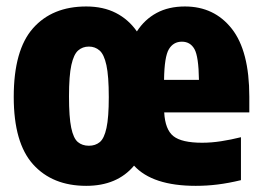

<svg xmlns="http://www.w3.org/2000/svg" viewBox="-20 -578 828 608"><path d="M253 10.5Q146 10.5 84.8 -57.5Q23.5 -125.5 23.5 -271Q23.5 -419.5 84.5 -488.5Q145.5 -557.5 253 -557.5Q307 -557.5 347 -537Q387 -516.5 413.5 -478.5Q438 -516.5 476 -537Q514 -557.5 565.5 -557.5Q658.5 -557.5 714 -487Q769.5 -416.5 769.5 -271.5V-222H500Q503 -167.5 529.2 -146.8Q555.5 -126 620 -126Q649.5 -126 680.2 -130.8Q711 -135.5 743 -143.5V-7.5Q703.5 2 669.5 6.2Q635.5 10.5 600 10.5Q463 10.5 404.5 -53.5Q351 10.5 253 10.5ZM556 -446Q529 -446 514.8 -422.2Q500.5 -398.5 499.5 -325H610Q609 -399 595.8 -422.5Q582.5 -446 556 -446ZM261.5 -116.5Q282 -116.5 296 -128Q310 -139.5 317.2 -172.8Q324.5 -206 324.5 -270.5Q324.5 -337 317 -371.5Q309.5 -406 295.2 -418.2Q281 -430.5 261.5 -430.5Q241.5 -430.5 227.5 -418.2Q213.5 -406 206 -372.2Q198.5 -338.5 198.5 -273Q198.5 -207 205.5 -173.5Q212.5 -140 226.5 -128.2Q240.5 -116.5 261.5 -116.5Z"/></svg>

Font: Encode Sans Condensed Condensed ExtraBold
Style: Regular
Weight: 800
Width: 3
Designer: Multiple Designers
Foundry: Impallari Type
Version: Version 3.000; ttfautohint (v1.8.3) -l 8 -r 50 -G 200 -x 14 